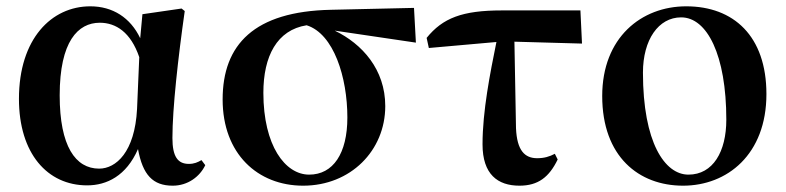

<svg xmlns="http://www.w3.org/2000/svg" viewBox="-20 -572 2488 608"><path d="M256 15C318 15 380 -15 417 -100C432 -18 464 16 527 16C575 16 613 -13 630 -49L618 -65C606 -58 595 -53 578 -53C543 -53 526 -76 526 -135C526 -229 544 -389 565 -537L555 -545L431 -527L424 -451C393 -516 337 -552 266 -552C143 -552 40 -449 40 -259C40 -86 130 15 256 15ZM421 -391 414 -227C407 -90 347 -38 294 -38C219 -38 169 -109 169 -270C169 -441 227 -500 296 -500C347 -500 394 -470 421 -391Z M940 16C1090 16 1200 -95 1200 -236C1200 -352 1127 -433 1040 -475L1297 -437L1291 -547L1028 -541C785 -536 685 -431 685 -257C685 -85 796 16 940 16ZM951 -492C1037 -465 1080 -327 1080 -200C1080 -86 1035 -19 959 -19C883 -19 814 -111 814 -278C814 -394 857 -477 951 -492Z M1625 16C1684 16 1719 -11 1746 -67L1737 -85C1720 -76 1703 -71 1681 -71C1642 -71 1617 -95 1614 -166L1609 -440L1823 -434L1818 -539H1569C1444 -539 1382 -515 1331 -452L1338 -420L1552 -439C1532 -340 1508 -220 1508 -115C1508 -20 1556 16 1625 16Z M2143 16C2283 16 2407 -83 2407 -274C2407 -458 2303 -552 2153 -552C2011 -552 1887 -453 1887 -268C1887 -76 2003 16 2143 16ZM2160 -19C2085 -19 2016 -121 2016 -342C2016 -446 2065 -517 2137 -517C2219 -517 2280 -398 2280 -193C2280 -92 2238 -19 2160 -19Z"/></svg>

Font: Noto Serif CJK TC
Style: Bold
Weight: 700
Designer: Ryoko NISHIZUKA 西塚涼子 (kana & ideographs); Frank Grießhammer (Latin, Greek & Cyrillic); Wenlong ZHANG 张文龙 (bopomofo); San
Foundry: Adobe
Version: Version 2.001;hotconv 1.1.0;makeotfexe 2.6.0